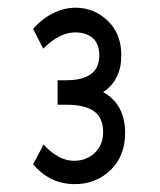

<svg xmlns="http://www.w3.org/2000/svg" viewBox="-20 -778 409 490"><path d="M171.9 -695.3Q131.8 -695.3 90.3 -653.8L64.5 -704.1Q85 -728.5 113.8 -743.4Q142.6 -758.3 172.9 -758.3Q220.2 -758.3 254.9 -725.1Q289.6 -691.9 289.6 -637.2Q289.6 -573.2 243.2 -543Q299.3 -511.7 299.3 -439Q299.3 -379.9 262.2 -344Q225.1 -308.1 170.9 -308.1Q106.9 -308.1 64.5 -358.9L91.3 -409.2Q128.9 -367.7 168.9 -367.7Q200.7 -367.7 221.9 -387.9Q243.2 -408.2 243.2 -440.9Q243.2 -478 219.5 -494.4Q195.8 -510.7 150.4 -510.7H127V-573.2H148.4Q233.4 -573.2 233.4 -636.2Q233.4 -666 216.8 -680.7Q200.2 -695.3 171.9 -695.3Z"/></svg>

Font: Oxygen
Style: Regular
Weight: 400
Designer: Vernon Adams
Foundry: Vernon Adams
Version: Version Release 0.2.3 webfont; ttfautohint (v0.93.3-1d66) -l